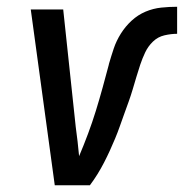

<svg xmlns="http://www.w3.org/2000/svg" viewBox="-20 -548 544 568"><path d="M142 0 71 -520H167L204 -173Q207 -151 209.5 -129.5Q212 -108 214 -86Q228 -119 240.5 -152.5Q253 -186 263.5 -220Q274 -254 283.5 -288.5Q293 -323 302 -357V-358Q309 -382 316.5 -404.5Q324 -427 337.5 -448.5Q351 -470 369.5 -487Q388 -504 410.5 -513.5Q433 -523 457 -525.5Q481 -528 504 -528V-448Q486 -448 466.5 -443.5Q447 -439 432.5 -425Q418 -411 409.5 -393Q401 -375 395 -357Q389 -339 383.5 -320.5Q378 -302 372.5 -283.5Q367 -265 360.5 -247Q354 -229 347.5 -211Q341 -193 334.5 -174.5Q328 -156 320.5 -138Q313 -120 305 -102.5Q297 -85 288 -67.5Q279 -50 268.5 -33Q258 -16 246 0Z"/></svg>

Font: Iosevka SS18 Medium
Style: Italic
Weight: 500
Italic angle: -9°
Monospace: yes
Designer: Belleve Invis
Foundry: Belleve Invis
Version: Version 25.1.1; ttfautohint (v1.8.4)